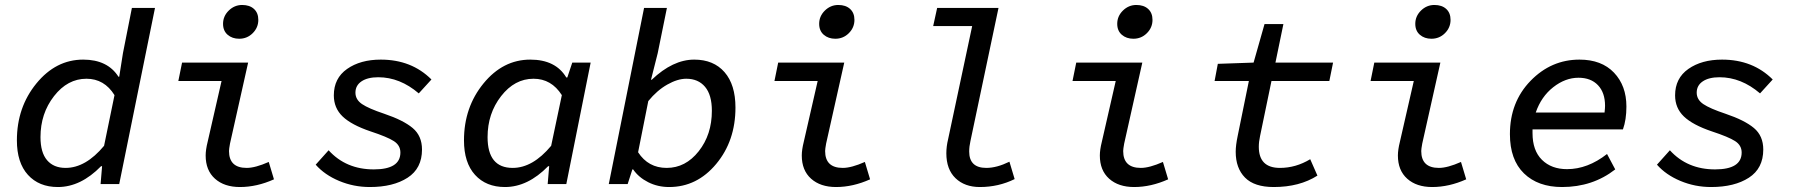

<svg xmlns="http://www.w3.org/2000/svg" viewBox="-20 -741 7240 773"><path d="M213 12Q137 12 92.5 -37Q48 -86 48 -176Q48 -309 126.5 -405Q205 -501 315 -501Q413 -501 457 -432H460L475 -527L511 -709H604L460 0H385L391 -72H387Q305 12 213 12ZM244 -65Q325 -65 399 -154L441 -358Q400 -424 328 -424Q252 -424 197.5 -354Q143 -284 143 -189Q143 -127 169.5 -96Q196 -65 244 -65Z M946 12Q883 12 845.5 -21.5Q808 -55 808 -115Q808 -138 816 -170L872 -415H698L713 -489H979L906 -163Q902 -141 902 -133Q902 -65 973 -65Q1008 -65 1062 -89L1083 -19Q1014 12 946 12ZM943 -585Q915 -585 896.5 -601Q878 -617 878 -645Q878 -676 901 -698.5Q924 -721 955 -721Q985 -721 1002.5 -705Q1020 -689 1020 -661Q1020 -630 997.5 -607.5Q975 -585 943 -585Z M1469 12Q1404 12 1345.5 -12.5Q1287 -37 1251 -78L1303 -136Q1373 -59 1485 -59Q1592 -59 1592 -127Q1592 -156 1565.5 -173Q1539 -190 1472 -212Q1395 -238 1359.5 -272Q1324 -306 1324 -357Q1324 -426 1377.5 -463.5Q1431 -501 1513 -501Q1637 -501 1717 -421L1666 -365Q1590 -430 1503 -430Q1460 -430 1435.5 -413.5Q1411 -397 1411 -368Q1411 -340 1437.5 -322Q1464 -304 1527 -283Q1604 -257 1641.5 -225.5Q1679 -194 1679 -139Q1679 -63 1621 -25.5Q1563 12 1469 12Z M2013 12Q1937 12 1892.5 -37Q1848 -86 1848 -176Q1848 -309 1926.5 -405Q2005 -501 2115 -501Q2217 -501 2260 -429H2264L2284 -489H2358L2260 0H2185L2191 -72H2187Q2105 12 2013 12ZM2044 -65Q2125 -65 2199 -154L2242 -358Q2200 -424 2128 -424Q2052 -424 1997.5 -354Q1943 -284 1943 -189Q1943 -65 2044 -65Z M2674 12Q2628 12 2589.5 -7.5Q2551 -27 2529 -59H2526L2507 0H2431L2573 -709H2665L2628 -527L2601 -420H2604Q2689 -501 2775 -501Q2853 -501 2897 -450.5Q2941 -400 2941 -308Q2941 -174 2863.5 -81Q2786 12 2674 12ZM2664 -65Q2740 -65 2793 -132Q2846 -199 2846 -295Q2846 -359 2818.5 -391.5Q2791 -424 2743 -424Q2708 -424 2666.5 -400.5Q2625 -377 2590 -334L2549 -128Q2590 -65 2664 -65Z M3346 12Q3283 12 3245.5 -21.5Q3208 -55 3208 -115Q3208 -138 3216 -170L3272 -415H3098L3113 -489H3379L3306 -163Q3302 -141 3302 -133Q3302 -65 3373 -65Q3408 -65 3462 -89L3483 -19Q3414 12 3346 12ZM3343 -585Q3315 -585 3296.5 -601Q3278 -617 3278 -645Q3278 -676 3301 -698.5Q3324 -721 3355 -721Q3385 -721 3402.5 -705Q3420 -689 3420 -661Q3420 -630 3397.5 -607.5Q3375 -585 3343 -585Z M3925 12Q3864 12 3827 -23.5Q3790 -59 3790 -124Q3790 -151 3797 -180L3894 -636H3737L3753 -709H4000L3887 -173Q3882 -151 3882 -131Q3882 -65 3951 -65Q3993 -65 4044 -90L4065 -20Q4000 12 3925 12Z M4546 12Q4483 12 4445.5 -21.5Q4408 -55 4408 -115Q4408 -138 4416 -170L4472 -415H4298L4313 -489H4579L4506 -163Q4502 -141 4502 -133Q4502 -65 4573 -65Q4608 -65 4662 -89L4683 -19Q4614 12 4546 12ZM4543 -585Q4515 -585 4496.5 -601Q4478 -617 4478 -645Q4478 -676 4501 -698.5Q4524 -721 4555 -721Q4585 -721 4602.5 -705Q4620 -689 4620 -661Q4620 -630 4597.5 -607.5Q4575 -585 4543 -585Z M5108 12Q5030 12 4992.5 -26Q4955 -64 4955 -130Q4955 -156 4963 -194L5008 -415H4870L4883 -484L5027 -489L5071 -644H5147L5115 -489H5347L5332 -415H5099L5053 -193Q5048 -170 5048 -150Q5048 -65 5133 -65Q5197 -65 5255 -100L5284 -34Q5212 12 5108 12Z M5746 12Q5683 12 5645.5 -21.5Q5608 -55 5608 -115Q5608 -138 5616 -170L5672 -415H5498L5513 -489H5779L5706 -163Q5702 -141 5702 -133Q5702 -65 5773 -65Q5808 -65 5862 -89L5883 -19Q5814 12 5746 12ZM5743 -585Q5715 -585 5696.5 -601Q5678 -617 5678 -645Q5678 -676 5701 -698.5Q5724 -721 5755 -721Q5785 -721 5802.5 -705Q5820 -689 5820 -661Q5820 -630 5797.5 -607.5Q5775 -585 5743 -585Z M6269 12Q6172 12 6115.5 -43Q6059 -98 6059 -201Q6059 -330 6142 -415.5Q6225 -501 6339 -501Q6428 -501 6478 -448.5Q6528 -396 6528 -312Q6528 -259 6514 -220H6150V-205Q6150 -135 6188 -97.5Q6226 -60 6289 -60Q6372 -60 6450 -121L6483 -59Q6392 12 6269 12ZM6335 -428Q6282 -428 6233.5 -390Q6185 -352 6163 -288H6440Q6442 -306 6442 -315Q6442 -368 6413.5 -398Q6385 -428 6335 -428Z M6869 12Q6804 12 6745.5 -12.5Q6687 -37 6651 -78L6703 -136Q6773 -59 6885 -59Q6992 -59 6992 -127Q6992 -156 6965.5 -173Q6939 -190 6872 -212Q6795 -238 6759.5 -272Q6724 -306 6724 -357Q6724 -426 6777.5 -463.5Q6831 -501 6913 -501Q7037 -501 7117 -421L7066 -365Q6990 -430 6903 -430Q6860 -430 6835.5 -413.5Q6811 -397 6811 -368Q6811 -340 6837.5 -322Q6864 -304 6927 -283Q7004 -257 7041.5 -225.5Q7079 -194 7079 -139Q7079 -63 7021 -25.5Q6963 12 6869 12Z"/></svg>

Font: TypoPRO Source Code Pro
Style: Italic
Weight: 500
Italic angle: -11°
Monospace: yes
Designer: Paul D. Hunt, Teo Tuominen
Foundry: Adobe Systems Incorporated
Version: Version 1.030;PS 1.0;hotconv 1.0.84;makeotf.lib2.5.63406